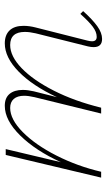

<svg xmlns="http://www.w3.org/2000/svg" viewBox="162 -614 456 821"><g transform="rotate(-90 390.5 -204.0)"><path d="M753 -77Q717 -37 688.5 -16.5Q660 4 634 4Q599 4 599 -32Q599 -43 602 -56L658 -280Q664 -306 664 -326Q664 -389 608 -389Q560 -389 509 -340Q458 -291 413 -202.5Q368 -114 340 0H315L385 -285Q391 -311 391 -329Q391 -358 377.5 -373.5Q364 -389 339 -389Q290 -389 235.5 -335Q181 -281 135.5 -191.5Q90 -102 66 0H41L138 -408H163L107 -172Q156 -280 221 -346Q286 -412 348 -412Q382 -412 399 -391.5Q416 -371 416 -335Q416 -314 410 -288L385 -189Q434 -294 494.5 -353Q555 -412 615 -412Q651 -412 670.5 -391.5Q690 -371 690 -332Q690 -307 683 -280L627 -59Q624 -47 624 -39Q624 -19 643 -19Q664 -19 686.5 -36Q709 -53 741 -89Z"/></g></svg>

Font: Ysabeau Infant Extralight
Style: Italic
Weight: 200
Italic angle: -12°
Designer: Christian Thalmann (Catharsis Fonts)
Version: Version 0.003